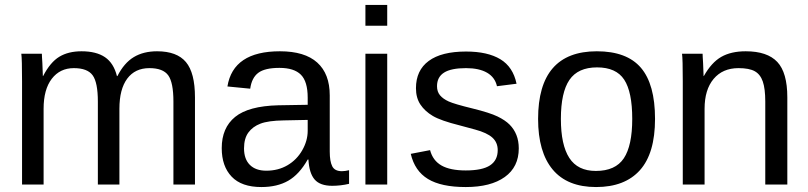

<svg xmlns="http://www.w3.org/2000/svg" viewBox="-20 -745 3263 775"><path d="M375 0V-335Q375 -412 354 -441Q333 -470 278 -470Q222 -470 189 -427Q156 -384 156 -306V0H69V-416Q69 -508 66 -528H149Q149 -526 149.5 -515Q150 -504 151 -490.5Q152 -477 153 -438H154Q183 -494 219.5 -516Q256 -538 309 -538Q369 -538 404 -514Q439 -490 452 -438H454Q481 -491 520 -514.5Q559 -538 614 -538Q694 -538 730.5 -494.5Q767 -451 767 -352V0H680V-335Q680 -412 659 -441Q638 -470 583 -470Q525 -470 493.5 -427.5Q462 -385 462 -306V0Z M1035 10Q955 10 915 -32Q875 -74 875 -147Q875 -229 929 -273Q983 -317 1103 -320L1222 -322V-351Q1222 -416 1194.5 -443.5Q1167 -471 1108 -471Q1049 -471 1022.5 -451Q996 -431 990 -387L898 -396Q921 -538 1110 -538Q1210 -538 1260.5 -492.5Q1311 -447 1311 -360V-133Q1311 -94 1321 -74Q1331 -54 1360 -54Q1373 -54 1389 -58V-3Q1355 5 1321 5Q1272 5 1250 -20.5Q1228 -46 1225 -101H1222Q1188 -41 1143.5 -15.5Q1099 10 1035 10ZM1055 -56Q1103 -56 1140.5 -78Q1178 -100 1200 -138.5Q1222 -177 1222 -217V-261L1125 -259Q1063 -258 1031.5 -246Q1000 -234 982.5 -210Q965 -186 965 -146Q965 -103 988.5 -79.5Q1012 -56 1055 -56Z M1455 -641V-725H1543V-641ZM1455 0V-528H1543V0Z M2074 -146Q2074 -71 2017.5 -30.5Q1961 10 1860 10Q1761 10 1707.5 -22.5Q1654 -55 1638 -124L1716 -139Q1727 -97 1762 -77Q1797 -57 1860 -57Q1927 -57 1958 -77.5Q1989 -98 1989 -139Q1989 -170 1967.5 -189.5Q1946 -209 1898 -222L1835 -239Q1759 -258 1727 -277Q1695 -296 1677 -323Q1659 -350 1659 -389Q1659 -461 1710.5 -499Q1762 -537 1861 -537Q1948 -537 1999.5 -506Q2051 -475 2065 -407L1986 -397Q1978 -433 1946 -451.5Q1914 -470 1861 -470Q1801 -470 1772.5 -452Q1744 -434 1744 -397Q1744 -375 1756 -360.5Q1768 -346 1791 -335.5Q1814 -325 1888 -307Q1957 -290 1988 -275Q2019 -260 2037 -242Q2055 -224 2064.5 -200Q2074 -176 2074 -146Z M2624 -265Q2624 -126 2563 -58Q2502 10 2386 10Q2270 10 2211 -60.5Q2152 -131 2152 -265Q2152 -538 2389 -538Q2510 -538 2567 -471.5Q2624 -405 2624 -265ZM2532 -265Q2532 -374 2499.5 -423.5Q2467 -473 2390 -473Q2313 -473 2278.5 -422.5Q2244 -372 2244 -265Q2244 -160 2278 -107.5Q2312 -55 2385 -55Q2464 -55 2498 -106Q2532 -157 2532 -265Z M3069 0V-335Q3069 -387 3059 -416Q3049 -445 3026.5 -457.5Q3004 -470 2961 -470Q2897 -470 2860.5 -426.5Q2824 -383 2824 -306V0H2736V-416Q2736 -508 2733 -528H2816Q2816 -526 2816.5 -515Q2817 -504 2818 -490.5Q2819 -477 2820 -438H2821Q2852 -493 2891.5 -515.5Q2931 -538 2990 -538Q3077 -538 3117.5 -495Q3158 -452 3158 -352V0Z"/></svg>

Font: TharLon
Style: Regular
Weight: 400
Designer: Sai Zin Di Di Zone
Foundry: Sai Zin Di Di Zone, Sun Tun
Version: Version 1.003 September 27 2012